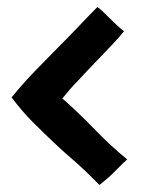

<svg xmlns="http://www.w3.org/2000/svg" viewBox="-20 -548 403 548"><path d="M264 -20C277 -30 273 -28 289 -41C295 -46 300 -51 303 -54L316 -67L332 -83L343 -93C311 -119 280 -148 250 -179C220 -210 189 -240 158 -267C171 -283 185 -300 202 -317C218 -334 234 -352 251 -369C289 -409 318 -438 334 -459C326 -464 304 -485 295 -494C273 -516 270 -519 258 -528C244 -514 209 -478 201 -469C186 -453 170 -437 153 -420C136 -403 120 -386 103 -369C86 -352 70 -335 55 -319C40 -302 26 -286 13 -270C32 -245 52 -221 73 -200C94 -179 116 -158 137 -138C158 -118 180 -99 202 -80C223 -61 244 -40 264 -20Z"/></svg>

Font: Londrina Solid CC
Style: CC
Weight: 400
Designer: Marcelo Magalhaes
Foundry: Tipos Pereira
Version: Version 1.003;FEAKit 1.0